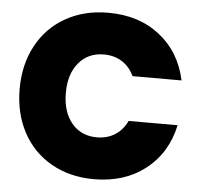

<svg xmlns="http://www.w3.org/2000/svg" viewBox="-51 -765 861 824"><g transform="rotate(5 379.0 -353.5)"><path d="M32 -354Q32 -458 75.5 -539.5Q119 -621 199 -666.5Q279 -712 383 -712Q515 -712 605 -641.5Q695 -571 721 -450H510Q491 -490 457.5 -511Q424 -532 380 -532Q312 -532 271.5 -483.5Q231 -435 231 -354Q231 -272 271.5 -223.5Q312 -175 380 -175Q424 -175 457.5 -196Q491 -217 510 -257H721Q695 -136 605 -65.5Q515 5 383 5Q279 5 199 -40.5Q119 -86 75.5 -167.5Q32 -249 32 -354Z"/></g></svg>

Font: DVN-Poppins ExtBd
Style: Regular
Weight: 800
Designer: Ninad Kale (Devanagari), Jonny Pinhorn (Latin)
Foundry: Indian Type Foundry
Version: 4.004